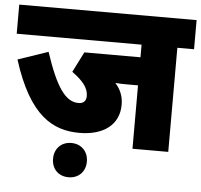

<svg xmlns="http://www.w3.org/2000/svg" viewBox="-54 -678 936 893"><g transform="rotate(5 414.0 -232.0)"><path d="M750 -486H828V-622H0V-486H583V-427H321L273 -332C323 -296 350 -264 350 -226C350 -201 336 -190 314 -190C253 -190 208 -255 155 -415L14 -367C95 -110 207 -52 330 -52C443 -52 515 -106 515 -199C515 -239 502 -270 477 -298C496 -296 519 -296 539 -296H583V0H750ZM219 78C219 125 250 158 298 158C345 158 377 125 377 78C377 32 345 -2 298 -2C250 -2 219 32 219 78Z"/></g></svg>

Font: Noto Sans Devanagari UI SemiCondensed Black
Style: Regular
Weight: 900
Width: 4
Designer: Jelle Bosma - Monotype Design Team
Foundry: Monotype Imaging Inc.
Version: Version 2.004